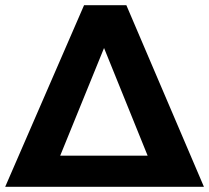

<svg xmlns="http://www.w3.org/2000/svg" viewBox="-23 -720 806 740"><path d="M-3 0 301 -700H464L763 0ZM209 -120H546L378 -535Z"/></svg>

Font: Trueno
Style: SBd
Weight: 600
Designer: Julieta Ulanovsky
Foundry: Julieta Ulanovsky
Version: Version 3.001b